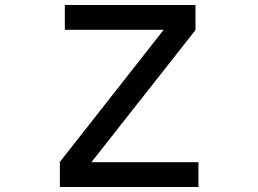

<svg xmlns="http://www.w3.org/2000/svg" viewBox="-20 -753 1040 773"><path d="M779 -100V0H221V-101L639 -633H241V-733H767V-632L348 -100Z"/></svg>

Font: IBM Plex Sans JP Medium
Style: Regular
Weight: 500
Designer: Mike Abbink; Paul van der Laan; Pieter van Rosmalen; Wujin Sim; Yejin Wi; Jinhee Kim; Boomi Park; Yona Kim; Kichan Ma
Foundry: Sandoll Inc.
Version: Version 1.001